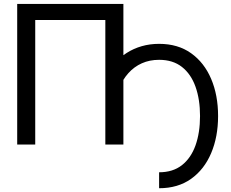

<svg xmlns="http://www.w3.org/2000/svg" viewBox="-20 -743 1190 987"><path d="M797.9 -435.5Q868.7 -435.5 915.3 -398.9Q961.9 -362.3 985.1 -297.1Q1008.3 -231.9 1008.3 -146.5Q1008.3 -61 985.1 4.2Q961.9 69.3 915.3 106Q868.7 142.6 797.9 142.6V224.6Q894.5 224.6 962.2 176.5Q1029.8 128.4 1065.4 44.4Q1101.1 -39.6 1101.1 -146.5Q1101.1 -253.9 1065.4 -337.6Q1029.8 -421.4 962.2 -469.5Q894.5 -517.6 797.9 -517.6Q750.5 -517.6 708.7 -505.6Q667 -493.7 631.3 -470.9Q595.7 -448.2 567.4 -416L592.3 -288.6Q610.4 -334 639.9 -366.9Q669.4 -399.9 709.2 -417.7Q749 -435.5 797.9 -435.5ZM614.3 -722.7H68.4V0H161.1V-640.1H521.5V0H614.3Z"/></svg>

Font: Giphurs
Style: Regular
Weight: 400
Version: Version 2.010